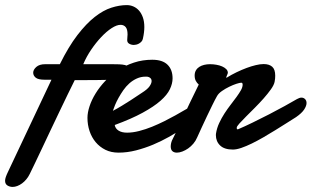

<svg xmlns="http://www.w3.org/2000/svg" viewBox="-85 -592 1233 760"><path d="M388.2 -277.3Q362.8 -276.4 340.1 -275.9Q317.4 -275.4 295.9 -275.1Q274.4 -274.9 253.4 -274.9Q232.4 -274.9 210.9 -274.9Q198.2 -250 182.4 -217Q166.5 -184.1 149.2 -147.9Q131.8 -111.8 114.5 -75Q97.2 -38.1 81.5 -5.1Q65.9 27.8 53.2 54.4Q40.5 81.1 32.7 96.7Q27.3 107.9 19.5 117.4Q11.7 127 2.4 133.8Q-6.8 140.6 -16.6 144.3Q-26.4 147.9 -34.7 147.9Q-46.4 147.9 -55.7 142.1Q-64.9 136.2 -64.9 123.5Q-64.9 117.2 -62 108.6Q-59.1 100.1 -53.7 88.9L118.7 -276.4H92.8Q65.9 -276.4 56.2 -284.7Q46.4 -293 46.4 -304.2Q46.4 -315.9 58.6 -326.9Q70.8 -337.9 94.2 -337.9H151.9Q186.5 -407.7 221.4 -453.1Q256.3 -498.5 290 -524.9Q323.7 -551.3 355.7 -561.5Q387.7 -571.8 417 -571.8Q430.7 -571.8 443.1 -566.4Q455.6 -561 465.1 -550.3Q474.6 -539.6 480.5 -523.2Q486.3 -506.8 486.3 -484.9Q486.3 -463.9 480.5 -438.5Q479 -431.6 474.6 -427Q470.2 -422.4 464.8 -419.4Q459.5 -416.5 454.1 -415.3Q448.7 -414.1 444.8 -414.1Q435.1 -414.1 426.8 -418.7Q418.5 -423.3 418.5 -433.1Q418.5 -439.5 419.2 -444.8Q419.9 -450.2 419.9 -455.6Q419.9 -476.1 412.4 -484.9Q404.8 -493.7 392.1 -493.7Q377 -493.7 356.7 -480.5Q336.4 -467.3 315.7 -445.3Q294.9 -423.3 275.9 -395.3Q256.8 -367.2 244.6 -337.9H358.4Q373.5 -337.9 386.7 -337.4Q399.9 -336.9 409.9 -334.5Q419.9 -332 425.5 -326.4Q431.2 -320.8 431.2 -310.1Q431.2 -304.7 429.2 -299.3Q427.2 -293.9 422.6 -289.3Q418 -284.7 409.7 -281.5Q401.4 -278.3 388.2 -277.3Z M500 -288.1Q497.6 -288.6 495.6 -288.6Q493.7 -288.6 491.2 -288.6Q472.7 -288.6 456.5 -281.2Q440.4 -273.9 427 -262Q413.6 -250 403.1 -234.9Q392.6 -219.7 384.3 -204.8Q376 -189.9 370.4 -176.3Q364.7 -162.6 361.8 -153.3Q378.9 -162.1 397.2 -173.3Q415.5 -184.6 431.6 -194.8Q447.8 -205.1 459.7 -213.4Q471.7 -221.7 476.6 -224.6Q498.5 -238.3 506.8 -250.2Q515.1 -262.2 515.1 -271Q515.1 -278.3 510.5 -282.7Q505.9 -287.1 500 -288.1ZM517.6 -355.5Q558.1 -355.5 578.1 -335.9Q598.1 -316.4 598.1 -281.7Q598.1 -261.2 587.4 -238.8Q576.7 -216.3 550.3 -193.1Q523.9 -169.9 479.7 -145.8Q435.5 -121.6 369.1 -97.2Q371.6 -83 384.3 -75Q397 -66.9 418 -66.9Q440.4 -66.9 466.1 -73.5Q491.7 -80.1 516.8 -90.3Q542 -100.6 565.9 -112.5Q589.8 -124.5 609.1 -135.3Q628.4 -146 641.4 -153.8Q654.3 -161.6 658.7 -163.6Q663.1 -166.5 666.7 -167Q670.4 -167.5 673.3 -167.5Q679.2 -167.5 683.1 -164.8Q687 -162.1 689.7 -158.4Q692.4 -154.8 693.4 -150.6Q694.3 -146.5 694.3 -143.6Q694.3 -139.2 693.4 -133.1Q692.4 -127 686 -119.1Q683.6 -116.7 669.7 -106Q655.8 -95.2 633.8 -80.6Q611.8 -65.9 582.8 -49.6Q553.7 -33.2 521.2 -19.5Q488.8 -5.9 453.6 3.2Q418.5 12.2 384.3 12.2Q355 12.2 332.3 1Q309.6 -10.3 293.7 -29.3Q277.8 -48.3 269.5 -73.2Q261.2 -98.1 261.2 -125.5Q261.2 -146.5 269.5 -171.6Q277.8 -196.8 293.5 -222.2Q309.1 -247.6 331.8 -271.7Q354.5 -295.9 382.8 -314.5Q411.1 -333 445.1 -344.2Q479 -355.5 517.6 -355.5Z M812.5 -284.7Q831.5 -296.4 851.8 -306.2Q872.1 -315.9 891.1 -323Q910.2 -330.1 927.5 -334.2Q944.8 -338.4 958.5 -338.4Q980.5 -338.4 992.4 -327.9Q1004.4 -317.4 1004.4 -292.5Q1004.4 -287.1 1003.9 -281Q1003.4 -274.9 1002 -268.1Q999.5 -255.4 987.3 -238.3Q975.1 -221.2 958.7 -202.6Q942.4 -184.1 923.6 -165.3Q904.8 -146.5 888.9 -130.6Q873 -114.7 862.5 -103Q852.1 -91.3 852.1 -86.9Q852.1 -83 852.5 -81.5Q853 -80.1 856.9 -80.1Q883.3 -91.3 915.8 -107.2Q948.2 -123 980.5 -139.6Q1012.7 -156.2 1041.5 -172.1Q1070.3 -188 1090.3 -199.7Q1094.7 -202.1 1099.4 -203.9Q1104 -205.6 1107.9 -205.6Q1116.7 -205.6 1122.6 -199.7Q1128.4 -193.8 1128.4 -184.1Q1128.4 -172.9 1118.9 -158.4Q1109.4 -144 1086.9 -128.4Q1069.8 -117.7 1048.6 -104.2Q1027.3 -90.8 1004.2 -76.4Q981 -62 957.3 -48.3Q933.6 -34.7 911.6 -23.9Q889.6 -13.2 870.4 -6.6Q851.1 0 836.9 0Q803.2 0 786.4 -16.1Q769.5 -32.2 769.5 -57.6Q769.5 -61.5 770 -63.5Q773.4 -85 782.7 -105Q792 -125 803.7 -143.1Q815.4 -161.1 828.1 -177.5Q840.8 -193.8 851.3 -208.3Q861.8 -222.7 868.7 -234.9Q875.5 -247.1 875.5 -257.3Q875.5 -259.8 874.5 -262.2Q873.5 -264.6 870.1 -264.6Q864.3 -264.6 850.8 -260.3Q837.4 -255.9 822.3 -248.5Q807.1 -241.2 793.5 -231.7Q779.8 -222.2 773.9 -211.4Q766.1 -197.8 755.9 -176.8Q745.6 -155.8 734.6 -132.8Q723.6 -109.9 713.4 -87.4Q703.1 -64.9 695.8 -48.8Q689.9 -34.7 680.4 -23.4Q670.9 -12.2 659.7 -4.4Q648.4 3.4 636.7 7.8Q625 12.2 615.2 12.2Q604 12.2 597.4 6.3Q590.8 0.5 590.8 -12.7Q590.8 -18.1 592.5 -26.1Q594.2 -34.2 599.6 -43.9Q608.4 -60.5 617.4 -80.1Q626.5 -99.6 638.2 -124.8Q649.9 -149.9 665.3 -182.4Q680.7 -214.8 701.7 -257.3Q694.8 -263.2 690.2 -271.7Q685.5 -280.3 685.5 -293Q685.5 -304.7 690.4 -313.2Q695.3 -321.8 703.6 -327.1Q711.9 -332.5 722.9 -335.2Q733.9 -337.9 746.1 -337.9Q758.8 -337.9 771.5 -335.7Q784.2 -333.5 794.2 -329.1Q804.2 -324.7 810.5 -318.4Q816.9 -312 816.9 -303.7Q816.9 -302.2 815.9 -299.8Q814.9 -297.4 813.7 -294.4Q812.5 -291.5 811.5 -289.1Q810.5 -286.6 810.5 -285.2Q810.5 -284.2 811 -284.2H811.5Z"/></svg>

Font: Damion
Style: Regular
Weight: 400
Foundry: vernon adams
Version: Version 1.000